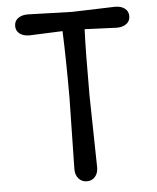

<svg xmlns="http://www.w3.org/2000/svg" viewBox="-54 -802 701 858"><g transform="rotate(-5 296.5 -373.0)"><path d="M102 -756 301 -750 494 -756Q521 -756 537.5 -743.5Q554 -731 554 -709Q554 -687 537.5 -674.5Q521 -662 494 -662L350 -668Q346 -571 346 -372L352 -48Q352 -22 338 -6Q324 10 301.5 10Q279 10 264.5 -6Q250 -22 250 -48L256 -372Q256 -546 251 -668L102 -662Q75 -662 58.5 -674.5Q42 -687 42 -709Q42 -731 58.5 -743.5Q75 -756 102 -756Z"/></g></svg>

Font: Delius Unicase
Style: Regular
Weight: 400
Designer: Natalia Raices
Foundry: Natalia Raices
Version: Version 1.002